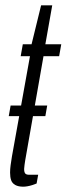

<svg xmlns="http://www.w3.org/2000/svg" viewBox="-20 -693 251 724"><path d="M13 -255 20 -295H158L151 -255ZM68 11Q49 11 37.5 4.5Q26 -2 22 -13.5Q18 -25 18 -42Q18 -55 20 -70Q22 -85 25 -103L93 -481H58L66 -526H99L135 -673H177L151 -526H211L203 -481H144L75 -88Q74 -82 72.5 -71Q71 -60 71 -56Q71 -44 75 -39Q79 -34 90 -34H124L118 -1Q111 2 101.5 5Q92 8 83 9.5Q74 11 68 11Z"/></svg>

Font: Archivo ExtraCondensed ExtraLight
Style: Italic
Weight: 250
Width: 2
Italic angle: -10°
Designer: Hector Gatti
Foundry: Omnibus-Type
Version: Version 2.001